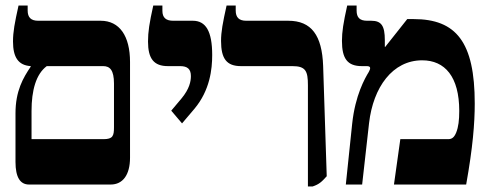

<svg xmlns="http://www.w3.org/2000/svg" viewBox="-20 -667 1763 694"><path d="M450 -97V-443C450 -537 412 -592 344 -592H118C92 -592 80 -604 80 -629V-647H47C33 -584 27 -552 27 -517C27 -460 46 -431 91 -428V-426C64 -386 36 -339 36 -257V-82C36 -26 53 0 85 0H380C424 0 450 -35 450 -97ZM94 -164V-266C94 -340 110 -399 149 -428H353C377 -428 392 -414 392 -365V-207C392 -176 388 -164 354 -164Z M638 -221 683 -274C739 -341 747 -417 747 -468C747 -554 724 -592 677 -592H606C580 -592 567 -603 567 -628V-647H534C520 -584 515 -552 515 -517C515 -455 536 -428 587 -428H631C658 -428 670 -417 670 -392C670 -373 665 -346 636 -311L599 -267Z M1093 7H1110C1134 -1 1143 -10 1161 -30L1148 -429C1144 -539 1106 -592 1022 -592H870C844 -592 832 -604 832 -629V-647H799C785 -584 779 -552 779 -519C779 -455 799 -428 851 -428H1037C1085 -428 1093 -410 1093 -359Z M1230 0H1289L1314 -222C1329 -352 1399 -449 1506 -449C1588 -449 1640 -390 1640 -266C1640 -233 1637 -208 1629 -188C1622 -171 1614 -164 1600 -164H1427L1404 0H1665C1689 -134 1696 -221 1696 -293C1696 -515 1629 -598 1475 -598H1452L1372 -497L1371 -498V-522C1371 -573 1359 -592 1322 -592H1307C1280 -592 1269 -604 1269 -629V-647H1235C1221 -584 1216 -552 1216 -519C1216 -455 1236 -428 1288 -428H1306C1313 -428 1318 -426 1318 -421C1318 -418 1317 -414 1313 -407C1299 -384 1264 -323 1253 -220Z"/></svg>

Font: Noto Serif Hebrew Condensed Extra
Style: Regular
Weight: 800
Width: 3
Designer: Monotype Design Team
Foundry: Monotype Imaging Inc.
Version: Version 1.901